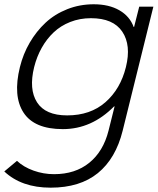

<svg xmlns="http://www.w3.org/2000/svg" viewBox="-22 -660 738 895"><path d="M401.9 -575.2Q350.1 -575.2 305.4 -557.6Q260.7 -540 228 -509Q195.3 -478 172.4 -437Q149.4 -396 137.2 -347.2Q111.8 -244.1 150.6 -183.1Q189.5 -122.1 291 -122.1Q399.4 -122.1 469.5 -183.6Q539.6 -245.1 564.9 -347.2Q590.3 -449.2 548.1 -512.2Q505.9 -575.2 401.9 -575.2ZM627 -628.9H692.9L549.8 -50.8Q517.6 79.1 434.1 147Q350.6 214.8 213.9 214.8Q78.6 214.8 -2 139.2L57.1 89.8Q87.9 118.7 134.3 135.3Q180.7 151.9 230 151.9Q328.6 151.9 394 98.9Q459.5 45.9 483.9 -50.8L512.2 -164.1H509.8Q405.3 -58.1 271 -58.1Q137.7 -58.1 87.6 -135.3Q37.6 -212.4 70.8 -347.2Q85.9 -408.7 116.7 -461.4Q147.5 -514.2 190.4 -554.2Q233.4 -594.2 291.5 -617.2Q349.6 -640.1 415 -640.1Q485.8 -640.1 534.4 -612.1Q583 -584 601.1 -534.2H603Z"/></svg>

Font: Sinkin Sans 300 Light Italic
Style: Regular
Weight: 300
Italic angle: -112°
Designer: Keith Bates
Foundry: K-Type
Version: Sinkin Sans (version 1.0)  by Keith Bates   •   © 2014   www